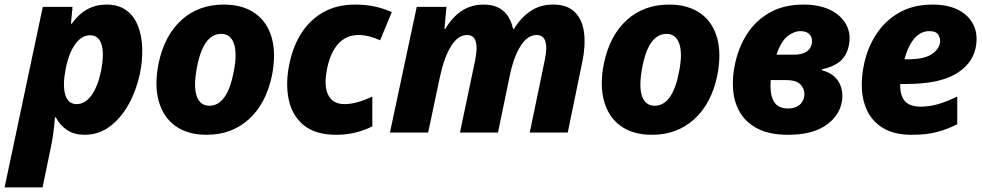

<svg xmlns="http://www.w3.org/2000/svg" viewBox="-60 -579 4290 839"><path d="M-40 240 127 -549H257L250 -476H254Q313 -559 405 -559Q458 -559 492 -534Q526 -509 543 -465.5Q560 -422 561.5 -367.5Q563 -313 551 -255Q535 -182 501.5 -122Q468 -62 419.5 -26Q371 10 309 10Q266 10 234.5 -10Q203 -30 184 -66H180Q177 -26 172 9.5Q167 45 156 95L126 240ZM275 -124Q312 -124 340 -163Q368 -202 382 -271Q396 -345 383.5 -385Q371 -425 334 -425Q297 -425 269 -386.5Q241 -348 227 -278Q213 -207 225 -165.5Q237 -124 275 -124Z M843 10Q760 10 706.5 -28.5Q653 -67 633.5 -137.5Q614 -208 633 -302Q659 -425 733.5 -492Q808 -559 918 -559Q1001 -559 1055 -520.5Q1109 -482 1128 -412Q1147 -342 1128 -247Q1102 -125 1027 -57.5Q952 10 843 10ZM855 -117Q934 -117 962 -269Q977 -347 962 -389Q947 -431 907 -431Q827 -431 800 -281Q785 -201 799.5 -159Q814 -117 855 -117Z M1409 10Q1317 10 1266 -33Q1215 -76 1201 -147Q1187 -218 1205 -302Q1221 -379 1258.5 -436.5Q1296 -494 1354.5 -526.5Q1413 -559 1492 -559Q1538 -559 1577.5 -550.5Q1617 -542 1652 -526L1601 -403Q1577 -414 1553.5 -420Q1530 -426 1507 -426Q1453 -426 1418.5 -388Q1384 -350 1370 -282Q1354 -207 1373.5 -165.5Q1393 -124 1446 -124Q1497 -124 1567 -157V-27Q1532 -9 1492.5 0.5Q1453 10 1409 10Z M1644 0 1761 -549H1891L1882 -453H1886Q1916 -504 1957.5 -531.5Q1999 -559 2054 -559Q2158 -559 2182 -453H2186Q2217 -503 2259 -531Q2301 -559 2357 -559Q2420 -559 2453 -525Q2486 -491 2492.5 -433.5Q2499 -376 2484 -306L2421 0H2255L2320 -314Q2344 -426 2285 -426Q2244 -426 2213.5 -376Q2183 -326 2167 -245L2116 0H1950L2016 -314Q2039 -426 1981 -426Q1942 -426 1912 -379Q1882 -332 1863 -246L1811 0Z M2789 10Q2706 10 2652.5 -28.5Q2599 -67 2579.5 -137.5Q2560 -208 2579 -302Q2605 -425 2679.5 -492Q2754 -559 2864 -559Q2947 -559 3001 -520.5Q3055 -482 3074 -412Q3093 -342 3074 -247Q3048 -125 2973 -57.5Q2898 10 2789 10ZM2801 -117Q2880 -117 2908 -269Q2923 -347 2908 -389Q2893 -431 2853 -431Q2773 -431 2746 -281Q2731 -201 2745.5 -159Q2760 -117 2801 -117Z M3384 10Q3303 10 3251.5 -16.5Q3200 -43 3174 -87Q3148 -131 3143.5 -186.5Q3139 -242 3152 -300Q3167 -372 3204.5 -430.5Q3242 -489 3303.5 -524Q3365 -559 3452 -559Q3520 -559 3568 -535.5Q3616 -512 3638 -471Q3660 -430 3649 -379Q3640 -337 3612.5 -312.5Q3585 -288 3532 -276V-272Q3570 -262 3591 -239.5Q3612 -217 3618 -187.5Q3624 -158 3618 -130Q3604 -67 3544.5 -28.5Q3485 10 3384 10ZM3438 -443Q3410 -443 3381.5 -421Q3353 -399 3333 -340H3408Q3476 -340 3487 -386Q3492 -413 3478.5 -428Q3465 -443 3438 -443ZM3384 -105Q3412 -105 3430.5 -118Q3449 -131 3454 -156Q3459 -185 3440.5 -207Q3422 -229 3376 -229H3308Q3303 -170 3320.5 -137.5Q3338 -105 3384 -105Z M3925 10Q3851 10 3804 -16.5Q3757 -43 3733.5 -87.5Q3710 -132 3706.5 -187Q3703 -242 3716 -300Q3731 -371 3769.5 -430Q3808 -489 3869.5 -524Q3931 -559 4016 -559Q4082 -559 4128 -535.5Q4174 -512 4194.5 -469Q4215 -426 4203 -368Q4187 -296 4113 -254Q4039 -212 3900 -212H3874Q3872 -165 3892.5 -139Q3913 -113 3964 -113Q4002 -113 4039.5 -124Q4077 -135 4123 -157V-36Q4079 -14 4034 -2Q3989 10 3925 10ZM4001 -443Q3927 -443 3892 -320H3909Q3976 -320 4008.5 -340.5Q4041 -361 4047 -389Q4051 -409 4041 -426Q4031 -443 4001 -443Z"/></svg>

Font: Noto Sans ExtraBold
Style: Italic
Weight: 800
Italic angle: -12°
Designer: Monotype Design Team
Foundry: Monotype Imaging Inc.
Version: Version 2.013; ttfautohint (v1.8.4.7-5d5b)